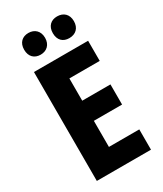

<svg xmlns="http://www.w3.org/2000/svg" viewBox="-226 -1006 926 1090"><g transform="rotate(-30 237.0 -461.0)"><path d="M86 -851C86 -805 114 -780 154 -780C194 -780 223 -806 223 -851C223 -896 194 -922 154 -922C114 -922 86 -897 86 -851ZM274 -851C274 -805 301 -780 342 -780C384 -780 412 -806 412 -851C412 -896 384 -922 342 -922C302 -922 274 -897 274 -851ZM426 0V-133H227V-304H412V-436H227V-582H426V-714H71V0Z"/></g></svg>

Font: Noto Sans Gurmukhi UI Condensed ExtraBold
Style: Regular
Weight: 800
Width: 3
Designer: Jelle Bosma - Monotype Design Team
Foundry: Monotype Imaging Inc.
Version: Version 2.004